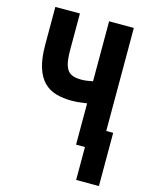

<svg xmlns="http://www.w3.org/2000/svg" viewBox="-129 -775 817 1042"><g transform="rotate(15 280.0 -254.0)"><path d="M402 185V0H352V-232Q335 -230 321 -228Q307 -226 294.5 -225Q282 -224 267 -224Q218 -224 178 -235.5Q138 -247 109.5 -276Q81 -305 65.5 -355Q50 -405 50 -482V-693H188V-489Q188 -433 197.5 -402.5Q207 -372 228.5 -360Q250 -348 286 -348Q301 -348 317 -350Q333 -352 352 -356V-693H491V-114H530V185Z"/></g></svg>

Font: Ubuntu Sans Mono
Style: Regular
Weight: 400
Monospace: yes
Designer: Dalton Maag Ltd
Foundry: Dalton Maag Ltd
Version: Version 1.006